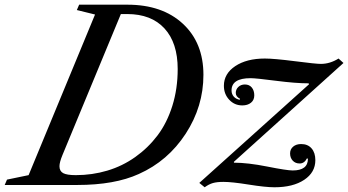

<svg xmlns="http://www.w3.org/2000/svg" viewBox="-88 -790 1487 820"><path d="M-67.9 0 -58.1 -22.9 34.2 -42 317.9 -728 240.2 -747.1 250 -770H456.1Q605 -770 692.9 -688.7Q780.8 -607.4 780.8 -470.2Q780.8 -335.4 705.1 -219Q629.4 -102.5 504.9 -46.9Q401.9 0 242.2 0ZM235.8 -42Q305.7 -42 370.4 -61.3Q435.1 -80.6 489.7 -119.4Q544.4 -158.2 585 -211.9Q625.5 -265.6 648.2 -338.4Q670.9 -411.1 670.9 -495.1Q670.9 -606.9 614.5 -668.5Q558.1 -730 455.1 -730H428.2L179.2 -128.9Q166 -97.2 166 -80.1Q166 -59.1 181.9 -50.5Q197.8 -42 235.8 -42ZM1043 -540Q1082.5 -540 1171.6 -528.6Q1260.7 -517.1 1282.2 -517.1Q1321.3 -517.1 1357.9 -540L1378.9 -521L911.1 -99.1V-95.2Q970.2 -95.2 1053.7 -78.6Q1137.2 -62 1162.1 -62Q1227.1 -62 1227.1 -111.8L1223.1 -113.8Q1211.9 -91.8 1191.9 -91.8Q1173.3 -91.8 1162.1 -104Q1150.9 -116.2 1150.9 -134.8Q1150.9 -152.8 1164.1 -163.8Q1177.2 -174.8 1198.2 -174.8Q1226.6 -174.8 1242.7 -156.2Q1258.8 -137.7 1258.8 -106Q1258.8 -53.7 1211.2 -22Q1163.6 9.8 1084 9.8Q1045.9 9.8 974.1 -1.7Q902.3 -13.2 866.2 -13.2Q838.9 -13.2 821.5 -8.3Q804.2 -3.4 786.1 9.8L763.2 -8.8L1231.9 -430.2L1230 -434.1Q1174.8 -434.1 1089.8 -445.1Q1004.9 -456.1 981.9 -456.1Q900.9 -456.1 900.9 -403.8Q900.9 -388.2 910.4 -377.4Q919.9 -366.7 936 -363.8L937 -368.2Q918.9 -377.4 918.9 -393.1Q918.9 -408.2 929.9 -418.7Q940.9 -429.2 958 -429.2Q976.6 -429.2 987.3 -416.3Q998 -403.3 998 -382.8Q998 -362.8 983.9 -351.3Q969.7 -339.8 946.8 -339.8Q913.6 -339.8 890.9 -364Q868.2 -388.2 868.2 -423.8Q868.2 -475.1 916.7 -507.6Q965.3 -540 1043 -540Z"/></svg>

Font: Libre Caslon Text
Style: Italic
Weight: 400
Italic angle: -25°
Designer: Pablo Impallari, Rodrigo Fuenzalida
Foundry: Pablo Impallari, Rodrigo Fuenzalida
Version: Version 1.002